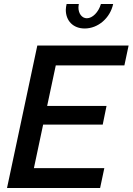

<svg xmlns="http://www.w3.org/2000/svg" viewBox="-20 -937 661 957"><path d="M483 -917C471 -876 441 -846 413 -846C388 -846 371 -870 371 -899C371 -905 372 -911 373 -917H312C310 -907 308 -898 308 -888C308 -833 345 -795 402 -795C469 -795 529 -847 544 -917ZM166 -710 15 0H479L500 -99H149L195 -316H492L511 -409H215L258 -611H600L621 -710Z"/></svg>

Font: FIGSv2-sans-serif SmBold Italic
Style: Regular
Weight: 600
Italic angle: -12°
Designer: Matt McInerney, Pablo Impallari, Rodrigo Fuenzalida
Foundry: Matt McInerney, Pablo Impallari, Rodrigo Fuenzalida
Version: Version 4.020;hotconv 1.0.109;makeotfexe 2.5.65596